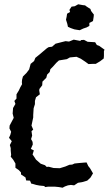

<svg xmlns="http://www.w3.org/2000/svg" viewBox="-20 -864 508 896"><path d="M272 12 255 9 235 7H205L191 9L186 4L165 2L149 -1L132 -6L126 -7L120 -21L102 -22L99 -36L78 -50V-59L68 -70L52 -81V-101L42 -118L30 -133L32 -141L30 -162V-173L26 -187L35 -205L22 -221L28 -234L32 -249L24 -265L25 -278L44 -314L39 -334L41 -360L52 -379L47 -393L57 -404V-424L68 -442L75 -457L83 -471L82 -480L83 -492L87 -507L104 -524L116 -540L123 -566L139 -579L145 -594L161 -607L173 -617L180 -623L199 -639L207 -644L223 -646L239 -660L266 -667L286 -672L302 -670L324 -679L355 -673L358 -677L372 -678L389 -669L406 -668L424 -667L432 -654L443 -650L468 -632L465 -626V-603L464 -591L447 -578L427 -566H415L393 -565L378 -576L366 -584L357 -590L337 -599L306 -596L292 -588L255 -582L243 -571L227 -553L215 -541L212 -528L200 -516L196 -501L178 -483L177 -466L164 -449L163 -442L166 -424L148 -410L143 -393V-378L137 -359L135 -327V-316L127 -278L135 -259L127 -252L130 -231L125 -215L132 -202L133 -190L124 -169L138 -162L132 -143L139 -133L148 -119L170 -100L190 -93L198 -85L207 -86L230 -80L259 -79L285 -87L304 -95L317 -96L328 -101L347 -103L370 -105L384 -106L392 -89L400 -79L414 -55L402 -35L387 -21L363 -14L344 -11L326 1L311 -1L297 1L283 6ZM352 -723 339 -725 327 -727 310 -733 297 -739 294 -753 288 -772 291 -786 293 -800 307 -808 304 -818 314 -833 329 -835 345 -844 356 -842 367 -840 377 -839 382 -835 391 -829 402 -822 405 -813 411 -805 418 -796 417 -785 414 -766 405 -761 397 -757V-743L384 -736L369 -731Z"/></svg>

Font: Winky Rough
Style: Italic
Weight: 400
Italic angle: -8.97852°
Designer: Simon Atzbach
Foundry: typofactur
Version: Version 1.206